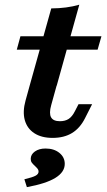

<svg xmlns="http://www.w3.org/2000/svg" viewBox="-20 -569 450 808"><path d="M313.7 -549.2 218.6 -208.2H104.7L195.7 -533.6Q260.9 -533.9 313.7 -549.2ZM66 -416.4H406.9L390.7 -359.9H50.6ZM87.6 -146.2 104.7 -208.2H218.1L195.5 -126.6Q185.8 -91.9 194.9 -75.4Q204 -58.9 232.2 -58.9Q254 -58.9 268.9 -68.5Q283.8 -78.2 295.1 -100.8L310.5 -130.6H367.7L337.9 -71.8Q316.9 -29.8 283.3 -9.3Q249.7 11.3 201.3 11.3Q154.3 11.3 124.1 -8.6Q93.9 -28.5 84.2 -64Q74.6 -99.5 87.6 -146.2ZM142.3 153.2Q142.3 146.8 138.9 142.2Q135.5 137.5 127.4 129.8Q118.2 121.5 113.7 115.2Q109.3 108.9 109.3 99.6Q109.3 81 126.8 68.5Q144.4 56 171.7 56Q207.1 56 229.8 74.3Q252.5 92.6 252.5 120.5Q252.5 155.2 213.1 179.5Q173.7 203.8 93.1 218.5L82.6 185.5Q116.5 177.4 129.4 170.6Q142.3 163.7 142.3 153.2Z"/></svg>

Font: Playfair Micro SmCond SmLight
Style: Italic
Weight: 360
Width: 4
Italic angle: -15.6°
Designer: Claus Eggers Sørensen
Foundry: Claus Eggers Sørensen
Version: Version 2.203;Glyphs 3.3 (3326)